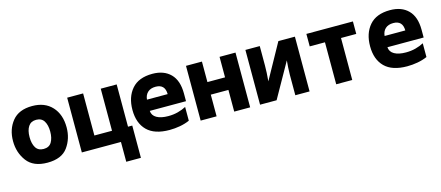

<svg xmlns="http://www.w3.org/2000/svg" viewBox="-52 -1118 4303 1873"><g transform="rotate(-15 2100.0 -181.5)"><path d="M302 10Q446 10 508 -76Q570 -162 570 -275Q570 -406 497.5 -484.5Q425 -563 298 -563Q163 -563 96.5 -481Q30 -399 30 -280Q30 -164 95 -77Q160 10 302 10ZM300 -129Q246 -129 221 -169Q196 -209 196 -276Q196 -344 222 -383.5Q248 -423 301 -423Q355 -423 380 -383Q405 -343 405 -277Q405 -212 380.5 -170.5Q356 -129 300 -129Z M1193 -126V200H1045V0H650V-553H811V-128H989V-553H1150V-126Z M1535 10Q1587 10 1640 0.5Q1693 -9 1738 -29V-168Q1701 -148 1655.5 -136Q1610 -124 1558 -124Q1484 -124 1441 -148.5Q1398 -173 1395 -220H1761V-298Q1761 -429 1694.5 -496Q1628 -563 1512 -563Q1373 -563 1303.5 -482.5Q1234 -402 1234 -272Q1234 -139 1308.5 -64.5Q1383 10 1535 10ZM1397 -333Q1401 -379 1430 -406Q1459 -433 1510 -433Q1605 -433 1606 -333Z M1850 0V-553H2011V-346H2189V-553H2350V0H2189V-219H2011V0Z M2450 0H2617L2814 -350Q2811 -312 2808.5 -278.5Q2806 -245 2806 -208V0H2950V-553H2783L2587 -199Q2591 -250 2593 -283Q2595 -316 2595 -356V-553H2450Z M3219 0V-424H3065V-550H3535V-424H3381V0Z M3935 10Q3987 10 4040 0.5Q4093 -9 4138 -29V-168Q4101 -148 4055.5 -136Q4010 -124 3958 -124Q3884 -124 3841 -148.5Q3798 -173 3795 -220H4161V-298Q4161 -429 4094.5 -496Q4028 -563 3912 -563Q3773 -563 3703.5 -482.5Q3634 -402 3634 -272Q3634 -139 3708.5 -64.5Q3783 10 3935 10ZM3797 -333Q3801 -379 3830 -406Q3859 -433 3910 -433Q4005 -433 4006 -333Z"/></g></svg>

Font: Noto Sans Mono Extra
Style: Regular
Weight: 800
Designer: Monotype Design Team
Foundry: Monotype Imaging Inc.
Version: Version 1.900